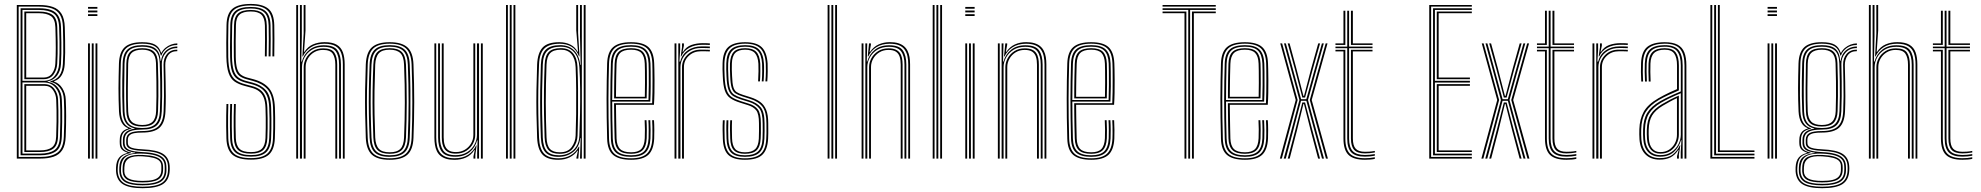

<svg xmlns="http://www.w3.org/2000/svg" viewBox="-20 -826 10316 1000"><path d="M67.5 0V-800H184.2Q227 -800 256 -789.6Q285 -779.2 300.6 -754Q316.2 -728.8 317.5 -684Q318.5 -647.2 319.1 -614.5Q319.8 -581.8 319.4 -551.6Q319 -521.5 317.2 -491.8Q315.2 -458.5 301.8 -435.1Q288.2 -411.8 261.8 -403V-400.8Q288.2 -392.8 304.8 -366.5Q321.2 -340.2 322.5 -307.2Q323.5 -285 324 -264.1Q324.5 -243.2 324.5 -221.1Q324.5 -199 324 -173.2Q323.5 -147.5 322.2 -115Q320.8 -70 304.8 -45Q288.8 -20 259.6 -10Q230.5 0 188.8 0ZM77.2 -8.5H188.8Q247.5 -8.5 278.9 -31Q310.2 -53.5 312.5 -115Q314.2 -156 314.6 -188.2Q315 -220.5 314.6 -249Q314.2 -277.5 312.8 -307Q311.2 -345.8 291.1 -370.1Q271 -394.5 242 -400V-402.5Q273.5 -410.2 289.2 -432.2Q305 -454.2 307.5 -492.5Q309.2 -519.8 309.6 -547.4Q310 -575 309.4 -608Q308.8 -641 307.8 -683.8Q306.8 -725.2 292.5 -748.8Q278.2 -772.2 251.1 -781.9Q224 -791.5 184.2 -791.5H77.2ZM87.2 -17.2V-783H184.2Q220.2 -783 245.1 -774.2Q270 -765.5 283.4 -743.9Q296.8 -722.2 297.8 -683.5Q299.2 -637.8 299.6 -604.9Q300 -572 299.5 -545.6Q299 -519.2 297.5 -492.5Q295.5 -457.2 277.8 -432.8Q260 -408.2 227.5 -402.2V-400.2Q261.5 -395.2 281.1 -369.5Q300.8 -343.8 302 -307Q303.2 -278.8 303.8 -251.2Q304.2 -223.8 303.9 -191.2Q303.5 -158.8 302 -115Q300 -57.5 270.6 -37.4Q241.2 -17.2 188.8 -17.2ZM97 -405H207Q244.2 -405 265 -430.9Q285.8 -456.8 287.8 -492.8Q289.5 -522.8 289.9 -550.4Q290.2 -578 289.9 -609.8Q289.5 -641.5 288 -683.5Q286.2 -736.5 259.9 -755.4Q233.5 -774.2 184.2 -774.2H97ZM106.8 -413.5V-765.8H184.2Q228.8 -765.8 252.8 -748.8Q276.8 -731.8 278.2 -683.5Q279.8 -639.5 280.1 -606.4Q280.5 -573.2 280 -546.4Q279.5 -519.5 278 -494.2Q276.2 -461.5 258.4 -437.5Q240.5 -413.5 206.8 -413.5ZM116.5 -422H206.8Q236.5 -422 251.6 -443.8Q266.8 -465.5 268.2 -494.5Q270.5 -535.5 270.5 -578Q270.5 -620.5 268.5 -683.5Q267 -728 244.6 -742.6Q222.2 -757.2 184.2 -757.2H116.5ZM97 -26H188.8Q237.2 -26 263.8 -44.4Q290.2 -62.8 292.2 -115Q293.8 -160.2 294.1 -192.1Q294.5 -224 294 -250.6Q293.5 -277.2 292.2 -306.8Q291 -344 268.6 -370.2Q246.2 -396.5 208.5 -396.5H97ZM106.8 -34.2V-387.8H210.2Q244.8 -387.8 263.1 -362.8Q281.5 -337.8 282.5 -306.2Q283.8 -277.2 284.1 -250.2Q284.5 -223.2 284.2 -191.2Q284 -159.2 282.2 -115Q280.8 -68.5 257 -51.4Q233.2 -34.2 188.2 -34.2ZM116.5 -42.8H188.2Q229.8 -42.8 250.5 -58.5Q271.2 -74.2 272.5 -114.2Q274.2 -161.5 274.5 -193.1Q274.8 -224.8 274.4 -250.6Q274 -276.5 272.8 -305.8Q271.8 -334.8 256.2 -357Q240.8 -379.2 211.5 -379.2H116.5Z M438.5 -780.5V-790H487.2V-780.5ZM438.5 -742.5V-752H487.2V-742.5ZM438.5 -761.5V-771H487.2V-761.5ZM477.5 0V-600H487.2V0ZM438.5 0V-600H448.2V0ZM458 0V-600H467.8V0Z M722.8 154.2Q653.5 154.2 620.8 133.9Q588 113.5 584.5 67.8Q584.2 62.2 584.2 57.2Q584.2 52.2 584.5 45.2Q586 12.8 600 -4.6Q614 -22 643 -29.2V-31.5Q623 -37.8 613.6 -48.6Q604.2 -59.5 603.8 -79Q603.5 -84.2 603.5 -88.9Q603.5 -93.5 603.8 -98.5Q604 -121.5 614.6 -136.1Q625.2 -150.8 647.5 -156.2V-158.5Q626.2 -166 614 -187.5Q601.8 -209 599.8 -245.5Q598.5 -275.8 597.8 -305.5Q597 -335.2 597.1 -365.6Q597.2 -396 597.9 -428.1Q598.5 -460.2 599.5 -495Q601.5 -554.5 629.9 -580.4Q658.2 -606.2 721 -606.2Q765.2 -606.2 788 -593.2Q810.8 -580.2 818.8 -551.2H821.2Q828.2 -565.5 841.2 -576.5Q854.2 -587.5 870.6 -593.8Q887 -600 903.5 -600V-591.5Q872.2 -591.8 850 -575.4Q827.8 -559 820.5 -536.8H817.8Q810.5 -569.5 788.1 -584Q765.8 -598.5 721 -598.5Q663.2 -598.5 637 -574.6Q610.8 -550.8 609.2 -495.2Q607.8 -448.5 607.1 -407.1Q606.5 -365.8 607 -326.4Q607.5 -287 609.2 -245.8Q611.2 -207.2 625.2 -185.8Q639.2 -164.2 664.5 -158V-155.8Q636.2 -150 624.4 -136.5Q612.5 -123 612.2 -98.5Q612 -93.2 612 -88.9Q612 -84.5 612.2 -78.8Q612.8 -59.2 624.1 -48.4Q635.5 -37.5 662.2 -31.5V-28.8Q625.8 -24 610.4 -6.5Q595 11 593.5 45.2Q593 52.5 592.9 56.9Q592.8 61.2 593.2 67.8Q596.5 109.5 626.5 128Q656.5 146.5 722.8 146.5Q792 146.5 822.5 126.9Q853 107.2 855 62Q855.5 55.2 855.4 49.6Q855.2 44 854.8 36.8Q852 -1.5 821.5 -19.6Q791 -37.8 723.8 -40.2Q693 -41.8 674.1 -46Q655.2 -50.2 646.6 -58.2Q638 -66.2 637.5 -78.8Q637.2 -84 637.2 -89Q637.2 -94 637.2 -98.5Q638 -123.2 657.4 -133.4Q676.8 -143.5 721 -143.5Q779.5 -143.5 804.9 -168.1Q830.2 -192.8 832.2 -246.8Q834 -288.5 834.1 -324.2Q834.2 -360 833.5 -399Q832.8 -438 831.8 -489Q831.2 -523 850.4 -545.4Q869.5 -567.8 903.5 -567.5V-559.5Q871 -559.5 855.5 -537.8Q840 -516 840.8 -484.8Q841.8 -438.5 842.6 -400.2Q843.5 -362 843.5 -325.2Q843.5 -288.5 841.8 -246Q839.2 -187.2 811.5 -161.4Q783.8 -135.5 721 -135.5Q696 -135.5 679.5 -132.4Q663 -129.2 654.6 -121.2Q646.2 -113.2 645.8 -98.2Q645.8 -94.2 645.8 -89.5Q645.8 -84.8 646 -80Q646.5 -69 654.9 -62.4Q663.2 -55.8 680.5 -52.6Q697.8 -49.5 724 -48.2Q795.8 -45.2 827.9 -25.5Q860 -5.8 863.5 37Q864 44 864.1 49.9Q864.2 55.8 863.8 62Q861.8 111 829 132.6Q796.2 154.2 722.8 154.2ZM722.8 131.5Q762 131.5 787.4 124.5Q812.8 117.5 825.1 102.4Q837.5 87.2 837.8 62.8Q838 55.5 838 49.9Q838 44.2 837.5 36.8Q836.8 17 824.9 3.8Q813 -9.5 788.2 -16.8Q763.5 -24 724 -25.8Q665 -28.5 638.9 -11.6Q612.8 5.2 610.5 45.5Q610 52.2 609.9 57Q609.8 61.8 610.2 68.2Q612.2 102.2 638.9 116.9Q665.5 131.5 722.8 131.5ZM722.8 124Q667.8 124 644.1 110.6Q620.5 97.2 618.8 67.8Q618.5 62.2 618.6 57.5Q618.8 52.8 619 45.2Q620.2 5.5 646.2 -8Q672.2 -21.5 723.8 -19Q760.5 -17.5 783.2 -11Q806 -4.5 816.9 7.2Q827.8 19 829 36.8Q829.8 45 829.6 50.5Q829.5 56 829.2 62.2Q827.8 95.2 803 109.6Q778.2 124 722.8 124ZM722.8 116.2Q756.8 116.2 777.9 110.8Q799 105.2 809.2 93.2Q819.5 81.2 820.2 62Q820.5 55.8 820.5 49.8Q820.5 43.8 820.2 36.8Q819.5 21.5 809.9 11.6Q800.2 1.8 779.1 -3.9Q758 -9.5 722.5 -11.8Q673.5 -15 651.1 -0.9Q628.8 13.2 627.8 45.2Q627.5 52 627.5 57.1Q627.5 62.2 627.5 67.8Q628.2 92.2 650.4 104.2Q672.5 116.2 722.8 116.2ZM722.8 139.2Q660.8 139.2 632.1 122.6Q603.5 106 601.5 67.8Q601.2 61.8 601.2 57.1Q601.2 52.5 601.5 45.2Q602.5 9.8 622 -7.4Q641.5 -24.5 683.8 -29V-31.2Q650.8 -35.5 635.9 -46.5Q621 -57.5 620.2 -78.8Q620.2 -84.5 620.2 -89Q620.2 -93.5 620.2 -98.5Q620.5 -124.2 636.2 -138.1Q652 -152 681.5 -155.8V-157.5Q652.8 -162.8 636.6 -184.2Q620.5 -205.8 619 -246Q617.2 -285.5 616.8 -325Q616.2 -364.5 616.9 -406.4Q617.5 -448.2 618.8 -495Q620.2 -546.5 644.6 -568.6Q669 -590.8 721 -590.8Q769.2 -590.8 791.5 -571.6Q813.8 -552.5 816.2 -509.5H818.8Q822 -531.8 833 -548.4Q844 -565 862 -574.2Q880 -583.5 903.5 -584V-575.5Q865.5 -575.8 843.8 -550.8Q822 -525.8 822.8 -492.5Q824 -442.5 824.5 -401.9Q825 -361.2 824.5 -323.9Q824 -286.5 822.5 -246.2Q820.5 -196 797 -173.5Q773.5 -151 720.8 -151.2Q689.8 -151.2 669.6 -146.1Q649.5 -141 639.5 -129.6Q629.5 -118.2 629 -99Q628.8 -93.8 628.9 -88.9Q629 -84 629 -79Q630 -55.5 652.5 -45.6Q675 -35.8 723.5 -33.8Q763.8 -32 790.6 -24.4Q817.5 -16.8 831.4 -1.9Q845.2 13 846.2 36.8Q846.8 43.5 846.8 49.5Q846.8 55.5 846.8 62Q845.8 103.8 816 121.5Q786.2 139.2 722.8 139.2ZM721 -159.2Q768.8 -159.2 789.9 -180.1Q811 -201 812.8 -246.5Q814.5 -287.2 814.8 -324.6Q815 -362 814.4 -403.1Q813.8 -444.2 812 -496.5Q810.5 -544.2 788.1 -563.5Q765.8 -582.8 721 -582.8Q671 -582.8 650.2 -561.5Q629.5 -540.2 628.5 -494.8Q627 -424.5 626.8 -366.4Q626.5 -308.2 628.5 -245.2Q630 -200 651.9 -179.6Q673.8 -159.2 721 -159.2ZM721 -167Q678 -167 658.6 -185.9Q639.2 -204.8 638 -245.8Q636.2 -306.8 636.5 -365.9Q636.8 -425 638 -494.8Q639 -537.8 658.4 -556.4Q677.8 -575 721 -575Q762.8 -575 781.9 -556.5Q801 -538 802.2 -497Q804 -444.2 804.6 -402.9Q805.2 -361.5 804.9 -324.4Q804.5 -287.2 803 -247Q801.8 -206.8 783 -186.9Q764.2 -167 721 -167ZM721 -175Q757.8 -175 774.9 -192.2Q792 -209.5 793.2 -247.5Q794.5 -286.5 794.9 -323.6Q795.2 -360.8 794.6 -402.6Q794 -444.5 792.5 -497.2Q791.2 -534.8 773.6 -551Q756 -567.2 721 -567.2Q683.5 -567.2 666 -550.5Q648.5 -533.8 647.5 -494.5Q646.2 -426.5 645.8 -367Q645.2 -307.5 647.5 -245.8Q649 -208.8 666.2 -191.9Q683.5 -175 721 -175Z M1287.2 5.5Q1220.8 5.5 1190.9 -20.1Q1161 -45.8 1159.2 -105.5Q1158.2 -139.8 1158 -167.5Q1157.8 -195.2 1158.1 -222.8Q1158.5 -250.2 1159.5 -284.5H1169.2Q1168.2 -251.8 1167.9 -224.5Q1167.5 -197.2 1167.8 -169.1Q1168 -141 1169 -106Q1170.8 -51 1197.8 -26.8Q1224.8 -2.5 1287.2 -2.5Q1346.5 -2.5 1373.1 -26.5Q1399.8 -50.5 1401.8 -106Q1403 -131.8 1403.2 -158.9Q1403.5 -186 1403.2 -213Q1403 -240 1402 -265.5Q1399.8 -332.8 1372.2 -362.4Q1344.8 -392 1297 -404.5L1264 -413.5Q1240.8 -419.8 1226.5 -431.1Q1212.2 -442.5 1205.6 -465.6Q1199 -488.8 1198 -530.2Q1197.2 -567.5 1197.6 -605Q1198 -642.5 1199 -694.5Q1199.5 -737.2 1219.9 -755.8Q1240.2 -774.2 1286.2 -774.2Q1327.8 -774.2 1348.1 -756.4Q1368.5 -738.5 1369.5 -693.5Q1370.2 -664 1370.2 -621.8Q1370.2 -579.5 1369.2 -532.2H1359.5Q1360.2 -576.5 1360.4 -620Q1360.5 -663.5 1359.8 -693Q1358.8 -732.8 1341.5 -749.5Q1324.2 -766.2 1286.2 -766.2Q1245.5 -766.2 1227.4 -749.6Q1209.2 -733 1208.8 -694.5Q1208 -651 1207.5 -609.5Q1207 -568 1207.8 -530.5Q1208.5 -491.2 1214.6 -469.8Q1220.8 -448.2 1233.4 -438.1Q1246 -428 1266.5 -422.2L1299.5 -413.5Q1354.8 -398.5 1382 -365.5Q1409.2 -332.5 1411.8 -265.8Q1412.8 -240.5 1413 -212.8Q1413.2 -185 1412.9 -157.5Q1412.5 -130 1411.5 -105.5Q1409.2 -46.2 1380.2 -20.4Q1351.2 5.5 1287.2 5.5ZM1287.2 -10.2Q1230.8 -10.2 1205.5 -32.5Q1180.2 -54.8 1178.8 -106.2Q1178 -137.2 1177.6 -163.8Q1177.2 -190.2 1177.6 -218.9Q1178 -247.5 1179 -284.5H1188.8Q1187.8 -250.8 1187.4 -223.1Q1187 -195.5 1187.2 -167.9Q1187.5 -140.2 1188.5 -106.5Q1190 -59.5 1212.6 -38.9Q1235.2 -18.2 1287.2 -18.2Q1336.5 -18.2 1358.5 -38.8Q1380.5 -59.2 1382.2 -106.8Q1383.2 -129.2 1383.6 -154.8Q1384 -180.2 1383.8 -208.1Q1383.5 -236 1382.2 -264.8Q1381 -302.8 1370.9 -326.8Q1360.8 -350.8 1341.2 -365Q1321.8 -379.2 1292.5 -387L1259.2 -395.8Q1232 -403 1214.5 -415.8Q1197 -428.5 1188.2 -455Q1179.5 -481.5 1178.5 -530Q1178 -554.5 1178 -579.4Q1178 -604.2 1178.5 -632.4Q1179 -660.5 1179.5 -695Q1180.2 -745.2 1204.6 -767.5Q1229 -789.8 1286.2 -789.8Q1337.5 -789.8 1362.6 -768.5Q1387.8 -747.2 1389 -693.8Q1389.8 -664.8 1389.8 -622.1Q1389.8 -579.5 1389 -532.2H1379Q1380 -576.2 1380 -620.6Q1380 -665 1379.2 -693.8Q1378 -743.8 1354.9 -762.8Q1331.8 -781.8 1286.2 -781.8Q1234.2 -781.8 1212.1 -761.4Q1190 -741 1189.2 -694.8Q1188.5 -652.5 1188 -609.6Q1187.5 -566.8 1188.2 -530.2Q1189.2 -484.8 1197.1 -459.9Q1205 -435 1220.9 -423.1Q1236.8 -411.2 1261.5 -404.5L1295 -395.8Q1339.8 -384 1364.9 -356.1Q1390 -328.2 1392.2 -265.2Q1393.2 -236 1393.5 -208.8Q1393.8 -181.5 1393.4 -156.1Q1393 -130.8 1392 -106.5Q1390.2 -55.2 1365.9 -32.8Q1341.5 -10.2 1287.2 -10.2ZM1287.2 -25.8Q1241 -25.8 1220.2 -44.6Q1199.5 -63.5 1198.2 -106.8Q1197.5 -136.8 1197.1 -162.9Q1196.8 -189 1197.1 -217.9Q1197.5 -246.8 1198.5 -284.5H1208.2Q1207.2 -248.8 1206.9 -221.4Q1206.5 -194 1206.9 -167.1Q1207.2 -140.2 1208.2 -107Q1209.5 -68.8 1227.2 -51.2Q1245 -33.8 1287.2 -33.8Q1325.8 -33.8 1343.4 -50.9Q1361 -68 1362.8 -107Q1363.8 -134.2 1364.1 -160.5Q1364.5 -186.8 1364.1 -212.8Q1363.8 -238.8 1362.8 -264.2Q1361.8 -297.2 1353.2 -318.1Q1344.8 -339 1328.6 -351.1Q1312.5 -363.2 1288 -369.5L1254.5 -378.5Q1223 -386.8 1202.1 -401.1Q1181.2 -415.5 1170.8 -445.2Q1160.2 -475 1159 -529.5Q1158.2 -565.5 1158.5 -603.5Q1158.8 -641.5 1159.8 -695.5Q1160.8 -754.8 1190.5 -780.1Q1220.2 -805.5 1286.2 -805.5Q1347 -805.5 1377.1 -781Q1407.2 -756.5 1408.5 -694.5Q1409.2 -666 1409.2 -623.1Q1409.2 -580.2 1408.5 -532.2H1398.8Q1399.5 -575.8 1399.5 -620.6Q1399.5 -665.5 1398.8 -694.2Q1397.5 -751.2 1370.2 -774.4Q1343 -797.5 1286.2 -797.5Q1224.8 -797.5 1197.6 -773.9Q1170.5 -750.2 1169.5 -695.2Q1168.8 -654 1168.4 -609.8Q1168 -565.5 1168.8 -529.8Q1169.8 -479 1179.2 -450.8Q1188.8 -422.5 1207.9 -408.8Q1227 -395 1256.8 -387.2L1290.5 -378.2Q1317.2 -371.5 1335 -358.4Q1352.8 -345.2 1362 -322.6Q1371.2 -300 1372.5 -264.5Q1373.5 -236.8 1373.9 -209.6Q1374.2 -182.5 1373.9 -156.8Q1373.5 -131 1372.5 -106.8Q1370.8 -63.5 1350.9 -44.6Q1331 -25.8 1287.2 -25.8Z M1765.8 0V-490Q1765.8 -525 1757.1 -549.1Q1748.5 -573.2 1727.5 -585.8Q1706.5 -598.2 1668.8 -598.2Q1627.5 -598.2 1599.5 -580.1Q1571.5 -562 1557.2 -531.8H1555L1561.5 -652.2V-800H1571.2V-667.2L1563.5 -556H1565.5Q1583 -583 1610.2 -594.8Q1637.5 -606.5 1670.5 -606.5Q1711 -606.5 1733.8 -593Q1756.5 -579.5 1765.9 -553.6Q1775.2 -527.8 1775.2 -490.5V0ZM1522.8 0V-800H1532.5V0ZM1561.8 0V-476.5Q1561.8 -500.5 1573.9 -522.8Q1586 -545 1608.8 -559.6Q1631.5 -574.2 1663.5 -574.2Q1706 -574.2 1721.1 -552.1Q1736.2 -530 1736.2 -489V0H1726.5V-489Q1726.5 -525.8 1713.2 -545.9Q1700 -566 1662.5 -566Q1636 -566 1615.5 -553.5Q1595 -541 1583.4 -520.6Q1571.8 -500.2 1571.8 -476.8L1571.5 0ZM1542.2 0V-800H1552V-636L1549.2 -505.2H1552Q1562.5 -543.5 1592 -567Q1621.5 -590.5 1666.5 -590.2Q1718.8 -590.2 1737.2 -564.4Q1755.8 -538.5 1755.8 -489.8V0H1746V-489.5Q1746 -534.5 1729 -558.4Q1712 -582.2 1665 -582.2Q1629.5 -582.2 1604.4 -566.8Q1579.2 -551.2 1566 -526.9Q1552.8 -502.5 1552.8 -476.5V0Z M2009.5 6.2Q1945.8 6.2 1916.9 -20.4Q1888 -47 1885.2 -108.2Q1882.8 -172.5 1881.8 -233.2Q1880.8 -294 1881.6 -357Q1882.5 -420 1885.2 -490.8Q1888 -553.8 1917.5 -580Q1947 -606.2 2009.5 -606.2Q2071.8 -606.2 2101.4 -580.1Q2131 -554 2133.5 -490.8Q2137.5 -386.8 2137.4 -294.1Q2137.2 -201.5 2133.5 -108.2Q2131 -45.8 2101.5 -19.8Q2072 6.2 2009.5 6.2ZM2009.5 -1.5Q2067.5 -1.5 2094.5 -26.1Q2121.5 -50.8 2123.8 -108.8Q2127.5 -200 2127.6 -292.1Q2127.8 -384.2 2123.8 -490.5Q2121.5 -549 2094.5 -573.8Q2067.5 -598.5 2009.5 -598.5Q1951 -598.5 1924.2 -573.6Q1897.5 -548.8 1895.2 -490.5Q1892.5 -419.8 1891.5 -356.9Q1890.5 -294 1891.5 -233.5Q1892.5 -173 1895.2 -108.8Q1897.5 -51.2 1924.2 -26.4Q1951 -1.5 2009.5 -1.5ZM2009.5 -9.2Q1955.2 -9.2 1931.2 -32.8Q1907.2 -56.2 1905 -109Q1902.2 -174 1901.2 -234.1Q1900.2 -294.2 1901.2 -356.6Q1902.2 -419 1905 -490Q1907.2 -544 1931.6 -567.4Q1956 -590.8 2009.5 -590.8Q2061 -590.8 2086.5 -568.4Q2112 -546 2114 -490Q2116.8 -419.5 2117.5 -355.1Q2118.2 -290.8 2117.4 -229.9Q2116.5 -169 2114 -109.2Q2112 -55 2087.1 -32.1Q2062.2 -9.2 2009.5 -9.2ZM2009.5 -17.2Q2058.2 -17.2 2080.2 -38.8Q2102.2 -60.2 2104.2 -109.8Q2108 -204.2 2108.1 -293.8Q2108.2 -383.2 2104.2 -489.5Q2102.2 -541 2079.4 -561.9Q2056.5 -582.8 2009.5 -582.8Q1960.8 -582.8 1938.9 -561.1Q1917 -539.5 1914.8 -489.5Q1912 -420 1911 -358.1Q1910 -296.2 1911 -235.6Q1912 -175 1914.8 -109.5Q1917 -59.8 1939.1 -38.5Q1961.2 -17.2 2009.5 -17.2ZM2009.5 -25Q1966 -25 1946.1 -44.8Q1926.2 -64.5 1924.5 -109.8Q1922 -171 1920.9 -230.1Q1919.8 -289.2 1920.6 -352.6Q1921.5 -416 1924.5 -489.5Q1926.2 -535.8 1946.4 -555.4Q1966.5 -575 2009.5 -575Q2053 -575 2072.8 -555.1Q2092.5 -535.2 2094.5 -489Q2098.5 -382 2098.4 -292.8Q2098.2 -203.5 2094.5 -110Q2092.5 -64.2 2072.6 -44.6Q2052.8 -25 2009.5 -25ZM2009.5 -32.8Q2047.8 -32.8 2065.4 -50.8Q2083 -68.8 2084.5 -110.2Q2088.2 -202.5 2088.5 -290.9Q2088.8 -379.2 2084.5 -488.8Q2083 -531.8 2065 -549.5Q2047 -567.2 2009.5 -567.2Q1971 -567.2 1953.6 -549Q1936.2 -530.8 1934.2 -489.2Q1931.5 -415.2 1930.6 -352.2Q1929.8 -289.2 1930.8 -230.5Q1931.8 -171.8 1934.2 -110Q1936.2 -69.5 1953.2 -51.1Q1970.2 -32.8 2009.5 -32.8Z M2346.8 6.5Q2321.5 6.5 2303.5 0.9Q2285.5 -4.8 2273.6 -14.9Q2261.8 -25 2255 -39.4Q2248.2 -53.8 2245.4 -71.4Q2242.5 -89 2242.5 -109.5V-600H2252V-110Q2252 -86 2256.2 -66.2Q2260.5 -46.5 2271.1 -32Q2281.8 -17.5 2300.5 -9.6Q2319.2 -1.8 2348.5 -1.8Q2390.5 -1.8 2418.4 -20.2Q2446.2 -38.8 2459.8 -68.2H2462.2L2455.8 -19.8V0H2446V-12L2452.8 -44H2450.2Q2433 -17 2406.2 -5.2Q2379.5 6.5 2346.8 6.5ZM2484.8 0V-600H2494.5V0ZM2354 -25.8Q2331.8 -25.8 2317.5 -32.2Q2303.2 -38.8 2295.2 -50.2Q2287.2 -61.8 2284.1 -77.4Q2281 -93 2281 -111V-600H2290.8V-111Q2290.8 -88 2296.2 -70.6Q2301.8 -53.2 2315.5 -43.6Q2329.2 -34 2354.5 -34Q2381.2 -34 2401.8 -46.5Q2422.2 -59 2433.9 -79.5Q2445.5 -100 2445.5 -123.2V-600H2455.2V-123.5Q2455.2 -99.8 2443.2 -77.4Q2431.2 -55 2408.6 -40.4Q2386 -25.8 2354 -25.8ZM2350.5 -9.8Q2300 -9.8 2280.9 -35.6Q2261.8 -61.5 2261.8 -110.2V-600H2271.5V-110.5Q2271.5 -67.5 2288.1 -42.6Q2304.8 -17.8 2352.2 -17.8Q2387.8 -17.8 2412.8 -33.2Q2437.8 -48.8 2451 -73.1Q2464.2 -97.5 2464.2 -123.5V-600H2475V0H2465.2V-32L2467.5 -94.8H2465Q2454.8 -56.8 2425.2 -33.1Q2395.8 -9.5 2350.5 -9.8Z M2654.5 0V-800H2664.2V0ZM2615.5 0V-800H2625.2V0ZM2635 0V-800H2644.8V0Z M3030 0H3020.2V-800H3030ZM3010.5 0H3001L3004 -106.8H3002Q2997.2 -59.5 2965.2 -34.4Q2933.2 -9.2 2889.5 -9.2Q2843 -9.2 2821.2 -32.4Q2799.5 -55.5 2797 -109.5Q2794.5 -171.8 2793.6 -232.5Q2792.8 -293.2 2793.6 -356.5Q2794.5 -419.8 2797 -489.2Q2799.2 -544.5 2823 -567.6Q2846.8 -590.8 2897.2 -590.8Q2942.5 -590.8 2969.6 -564Q2996.8 -537.2 3001.8 -488H3004.2L3000.8 -636.5V-800H3010.5ZM2891.8 -17.2Q2920 -17.2 2943.5 -28.8Q2967 -40.2 2981.6 -63Q2996.2 -85.8 2997.5 -119Q2999.8 -172 3001 -234.5Q3002.2 -297 3001.6 -359.9Q3001 -422.8 2997.5 -476.8Q2995.5 -510.2 2983.6 -533.9Q2971.8 -557.5 2951 -570.1Q2930.2 -582.8 2900.8 -582.8Q2853.2 -582.8 2831 -561.5Q2808.8 -540.2 2807 -489.5Q2804.5 -419.2 2803.6 -357Q2802.8 -294.8 2803.6 -234.5Q2804.5 -174.2 2807 -109.5Q2809 -60 2828.6 -38.6Q2848.2 -17.2 2891.8 -17.2ZM2894.5 -25Q2854.8 -25 2836.6 -44.8Q2818.5 -64.5 2816.5 -109.8Q2814.2 -172.2 2813.4 -231.9Q2812.5 -291.5 2813.2 -354.5Q2814 -417.5 2816.8 -490Q2818.5 -535.5 2838.2 -555.4Q2858 -575.2 2901.2 -575.2Q2942 -575.2 2964 -549.4Q2986 -523.5 2987.8 -476.8Q2990 -426 2990.6 -363.5Q2991.2 -301 2990.6 -237.4Q2990 -173.8 2988 -119.2Q2987 -84.2 2965.1 -54.6Q2943.2 -25 2894.5 -25ZM2895 -32.8Q2938.2 -32.8 2957.6 -60.1Q2977 -87.5 2978 -119.5Q2980 -170 2980.8 -231.9Q2981.5 -293.8 2981 -357.2Q2980.5 -420.8 2978 -476.5Q2976.2 -519.5 2956.9 -543.4Q2937.5 -567.2 2901.5 -567.2Q2863 -567.2 2845.5 -549.1Q2828 -531 2826.5 -489.8Q2822.5 -380.2 2822.6 -290.4Q2822.8 -200.5 2826.5 -110.5Q2828 -68.2 2844.2 -50.5Q2860.5 -32.8 2895 -32.8ZM2887.5 6.2Q2830.8 6.2 2805.5 -20.9Q2780.2 -48 2777.5 -109Q2775 -173.5 2774 -234.1Q2773 -294.8 2774 -357.2Q2775 -419.8 2777.5 -489.5Q2780 -549.5 2805.6 -577.9Q2831.2 -606.2 2893 -606.2Q2926.2 -606.2 2951 -593.5Q2975.8 -580.8 2988.2 -556.5H2990.5L2981.2 -669V-800H2991V-654.5L2998.2 -532.5H2995.8Q2980.8 -569 2955.1 -583.6Q2929.5 -598.2 2895.8 -598.2Q2841 -598.2 2815.4 -573.5Q2789.8 -548.8 2787.5 -490.5Q2784.5 -418.2 2783.6 -355.2Q2782.8 -292.2 2783.8 -232.2Q2784.8 -172.2 2787.5 -108.8Q2790 -50.8 2814 -26.1Q2838 -1.5 2889.2 -1.5Q2924 -1.5 2951.6 -17Q2979.2 -32.5 2994.5 -62H2997.2L2992 0H2982.2V-4.8L2990 -41.5H2987.8Q2973.8 -20.5 2948 -7.1Q2922.2 6.2 2887.5 6.2Z M3267 6.2Q3203.5 6.2 3173.8 -18.8Q3144 -43.8 3142.2 -103.2Q3140.5 -161.5 3139.9 -213.4Q3139.2 -265.2 3139.2 -312.9Q3139.2 -360.5 3140.1 -405.8Q3141 -451 3142.2 -495.8Q3144.2 -555 3173.4 -580.6Q3202.5 -606.2 3266.8 -606.2Q3328.8 -606.2 3356.8 -581Q3384.8 -555.8 3387.2 -496.8Q3387.8 -488.5 3388.2 -464.6Q3388.8 -440.8 3389 -408.4Q3389.2 -376 3388.6 -342.1Q3388 -308.2 3386 -280H3188.2Q3188.5 -250.5 3188.9 -222.4Q3189.2 -194.2 3189.9 -165.5Q3190.5 -136.8 3191.2 -105.2Q3192.5 -66.8 3209.8 -49.8Q3227 -32.8 3267 -32.8Q3303 -32.8 3319.6 -49.6Q3336.2 -66.5 3338.2 -105.8Q3339.2 -124.8 3339 -152.9Q3338.8 -181 3337.5 -200H3347.2Q3348.8 -176.5 3348.9 -148.6Q3349 -120.8 3348.2 -105.2Q3346 -62.2 3327 -43.6Q3308 -25 3267 -25Q3222.2 -25 3202.5 -43.8Q3182.8 -62.5 3181.2 -105Q3180.2 -140.5 3179.6 -171.5Q3179 -202.5 3178.8 -231.4Q3178.5 -260.2 3178.2 -288.5H3376.5Q3377.8 -314.8 3378.2 -347.1Q3378.8 -379.5 3378.6 -410.6Q3378.5 -441.8 3378.2 -465.1Q3378 -488.5 3377.5 -496.2Q3375.2 -551.5 3349.2 -575Q3323.2 -598.5 3266.8 -598.5Q3207 -598.5 3180.4 -574.4Q3153.8 -550.2 3152 -494.8Q3150.8 -451.8 3149.9 -406.6Q3149 -361.5 3149 -313.5Q3149 -265.5 3149.6 -213.5Q3150.2 -161.5 3152 -104.5Q3153.5 -49.5 3180.1 -25.5Q3206.8 -1.5 3267 -1.5Q3323 -1.5 3348.9 -25.2Q3374.8 -49 3377.5 -104.2Q3378 -113.5 3378.1 -130.6Q3378.2 -147.8 3377.9 -166.6Q3377.5 -185.5 3376.5 -200H3386.2Q3387.8 -178.2 3387.9 -148.9Q3388 -119.5 3387.2 -103.8Q3384.2 -44.8 3356.2 -19.2Q3328.2 6.2 3267 6.2ZM3267 -9.2Q3213.5 -9.2 3188.4 -30.9Q3163.2 -52.5 3161.8 -104.5Q3160.2 -160 3159.5 -211Q3158.8 -262 3158.8 -309.9Q3158.8 -357.8 3159.6 -403.6Q3160.5 -449.5 3161.8 -494.5Q3163.2 -546 3187.8 -568.4Q3212.2 -590.8 3266.8 -590.8Q3318.8 -590.8 3342.1 -568.6Q3365.5 -546.5 3367.8 -496Q3368.2 -485.8 3368.8 -452.4Q3369.2 -419 3369 -376.6Q3368.8 -334.2 3367 -296.8H3168.5Q3168.5 -253.5 3169.2 -204.1Q3170 -154.8 3171.5 -104.8Q3173 -57.5 3195.5 -37.4Q3218 -17.2 3267 -17.2Q3313.2 -17.2 3334.4 -37.6Q3355.5 -58 3358 -105Q3358.8 -119.2 3358.6 -148.5Q3358.5 -177.8 3357 -200H3366.8Q3368.2 -177.8 3368.4 -148.5Q3368.5 -119.2 3367.8 -104.5Q3365.2 -53.5 3341.8 -31.4Q3318.2 -9.2 3267 -9.2ZM3168.5 -305.2H3357.5Q3359 -343.5 3359.1 -383.2Q3359.2 -423 3358.9 -453.8Q3358.5 -484.5 3358 -495.5Q3356 -541.8 3335.1 -562.2Q3314.2 -582.8 3266.8 -582.8Q3215.8 -582.8 3194.4 -561.5Q3173 -540.2 3171.5 -494Q3170 -446.8 3169.4 -399.1Q3168.8 -351.5 3168.5 -305.2ZM3178.5 -313.5Q3178.5 -342 3178.8 -371Q3179 -400 3179.6 -430.4Q3180.2 -460.8 3181.2 -493.8Q3182.8 -537.5 3202.6 -556.2Q3222.5 -575 3266.8 -575Q3309.8 -575 3328.1 -555.9Q3346.5 -536.8 3348.2 -495Q3348.8 -483.2 3349.1 -453.8Q3349.5 -424.2 3349.4 -386.9Q3349.2 -349.5 3348 -313.5ZM3188.2 -322H3338.5Q3339.2 -358.2 3339.4 -393.9Q3339.5 -429.5 3339.1 -456.8Q3338.8 -484 3338.2 -494.5Q3336.8 -532.8 3320.5 -550Q3304.2 -567.2 3266.8 -567.2Q3227 -567.2 3209.8 -549.9Q3192.5 -532.5 3191.2 -493.5Q3190.2 -462 3189.6 -433.2Q3189 -404.5 3188.8 -377.2Q3188.5 -350 3188.2 -322Z M3512.8 0V-600H3522.5V-568L3518.8 -505.2H3522.5Q3532.2 -542.5 3562 -563.5Q3591.8 -584.5 3635.5 -584.5Q3647.2 -584.5 3658.1 -584.2Q3669 -584 3677.2 -583.5V-575Q3667 -575.5 3655.1 -575.8Q3643.2 -576 3632 -576Q3597.8 -576 3573.5 -561.5Q3549.2 -547 3536.6 -524.2Q3524 -501.5 3524 -476.5V0ZM3493.2 0V-600H3503V0ZM3532.2 0V-476.5Q3532.2 -512.2 3559.5 -539.9Q3586.8 -567.5 3630.8 -567.5Q3642 -567.5 3654.1 -567.2Q3666.2 -567 3677.2 -566.5V-558.2Q3665.5 -558.8 3653.8 -558.9Q3642 -559 3630.5 -559Q3593.5 -559 3567.9 -535.5Q3542.2 -512 3542.2 -476.8V0ZM3525.5 -531.8 3532.2 -580.2V-600H3542V-588L3535.2 -556H3537.2Q3553.8 -582.2 3581 -591.8Q3608.2 -601.2 3639.5 -601.2Q3648.2 -601.2 3657.6 -601Q3667 -600.8 3677.2 -600V-591.8Q3667 -592.2 3657.4 -592.5Q3647.8 -592.8 3638 -592.8Q3598.2 -592.8 3569.9 -577Q3541.5 -561.2 3527.8 -531.8Z M3859.8 6.2Q3800 6.2 3773.2 -19.2Q3746.5 -44.8 3744.8 -103.8Q3744 -127.2 3743.6 -149.5Q3743.2 -171.8 3744.8 -199.5H3754.5Q3753 -171 3753.4 -148.8Q3753.8 -126.5 3754.2 -104Q3756 -49 3780.4 -25.2Q3804.8 -1.5 3859.8 -1.5Q3916.2 -1.5 3942.2 -24.9Q3968.2 -48.2 3970.8 -102.8Q3971.8 -119.5 3971.9 -131Q3972 -142.5 3971.9 -154.2Q3971.8 -166 3971.8 -183.8Q3971.8 -242.5 3951.5 -269.9Q3931.2 -297.2 3886.5 -311.2L3846.8 -323.8Q3824 -331 3810.5 -339.8Q3797 -348.5 3790.8 -368.8Q3784.5 -389 3783 -430.5Q3782.2 -452 3781.8 -464.5Q3781.2 -477 3782 -495Q3783.8 -536.8 3801.8 -555.9Q3819.8 -575 3861.2 -575Q3900.2 -575 3918.6 -556.2Q3937 -537.5 3939.8 -493.8Q3940.2 -483.2 3940.1 -454.8Q3940 -426.2 3938 -402H3928.5Q3930.2 -426.2 3930.5 -454.5Q3930.8 -482.8 3930 -493.8Q3927.5 -532.5 3911.5 -549.9Q3895.5 -567.2 3861.2 -567.2Q3826 -567.2 3809.5 -550.4Q3793 -533.5 3791.8 -495Q3791 -477 3791.5 -464.1Q3792 -451.2 3792.8 -430.5Q3794.2 -391.2 3799.6 -372.6Q3805 -354 3817 -346.2Q3829 -338.5 3849.5 -332L3889.2 -319.5Q3918.5 -310.2 3939 -295.4Q3959.5 -280.5 3970.4 -254.2Q3981.2 -228 3981.2 -183.8Q3981.2 -166 3981.4 -154.1Q3981.5 -142.2 3981.4 -130.8Q3981.2 -119.2 3980.5 -102.5Q3977.5 -45.2 3950.1 -19.5Q3922.8 6.2 3859.8 6.2ZM3859.8 -9.2Q3810.2 -9.2 3787.9 -31.2Q3765.5 -53.2 3764 -104.2Q3763.2 -128 3762.9 -150Q3762.5 -172 3764 -199.5H3773.5Q3772.5 -172.8 3772.6 -151.1Q3772.8 -129.5 3773.5 -104.5Q3775 -57.5 3795.1 -37.4Q3815.2 -17.2 3859.8 -17.2Q3906.2 -17.2 3927.8 -37.1Q3949.2 -57 3951.5 -103.2Q3952.8 -127.2 3952.5 -144.2Q3952.2 -161.2 3952.2 -183.8Q3952.2 -239.8 3934.2 -261.9Q3916.2 -284 3881.5 -295L3841 -307.5Q3814.8 -315.8 3798.4 -326.1Q3782 -336.5 3773.8 -359.8Q3765.5 -383 3763.8 -430Q3763 -449.5 3762.5 -464.8Q3762 -480 3762.8 -495.5Q3764.2 -546.8 3787.5 -568.8Q3810.8 -590.8 3861.2 -590.8Q3911.2 -590.8 3933.5 -567.9Q3955.8 -545 3958.8 -494.5Q3959.8 -482 3959.4 -453.2Q3959 -424.5 3957 -402H3947.5Q3949.5 -424.5 3949.8 -454.2Q3950 -484 3949.2 -494Q3946.2 -543 3925.1 -562.9Q3904 -582.8 3861.2 -582.8Q3815.2 -582.8 3794.8 -562.2Q3774.2 -541.8 3772.5 -495.8Q3771.8 -477 3772.2 -464.4Q3772.8 -451.8 3773.5 -430Q3775 -385.8 3782.1 -364.1Q3789.2 -342.5 3804.2 -333Q3819.2 -323.5 3844 -315.5L3884 -303Q3922.5 -290.8 3942.2 -266.8Q3962 -242.8 3962 -183.8Q3962 -158.2 3962.2 -143.1Q3962.5 -128 3961.2 -103.2Q3958.8 -53.2 3935.4 -31.2Q3912 -9.2 3859.8 -9.2ZM3859.8 -25Q3820.5 -25 3802.5 -43.4Q3784.5 -61.8 3783.2 -105Q3782.5 -127.2 3782.1 -149.1Q3781.8 -171 3783.2 -199.5H3792.8Q3791.5 -169.8 3791.9 -149Q3792.2 -128.2 3792.8 -105Q3794 -67 3809.2 -49.9Q3824.5 -32.8 3859.8 -32.8Q3896 -32.8 3913.1 -49.2Q3930.2 -65.8 3932.2 -103.8Q3933.5 -129.5 3933.2 -144.9Q3933 -160.2 3933 -183.8Q3933 -232.2 3919 -250.8Q3905 -269.2 3876.2 -278.2L3835.5 -291Q3803 -301 3783.6 -314.6Q3764.2 -328.2 3755.2 -354.6Q3746.2 -381 3744.5 -429.5Q3743.5 -450.8 3743.1 -465.5Q3742.8 -480.2 3743.5 -496.5Q3745.2 -556 3773.1 -581.1Q3801 -606.2 3861.2 -606.2Q3920 -606.2 3947.1 -580.4Q3974.2 -554.5 3978 -494.8Q3978.8 -483.5 3978.5 -454.1Q3978.2 -424.8 3976.2 -402H3966.5Q3968.8 -425.5 3969 -454.5Q3969.2 -483.5 3968.5 -494.8Q3965 -549.8 3940.2 -574.1Q3915.5 -598.5 3861.2 -598.5Q3805.2 -598.5 3780 -574.5Q3754.8 -550.5 3753 -495.8Q3752.5 -479.2 3752.9 -465.5Q3753.2 -451.8 3754 -429.8Q3756 -381.2 3764.9 -356.4Q3773.8 -331.5 3791.8 -319.9Q3809.8 -308.2 3838.2 -299.2L3878.8 -286.5Q3911.8 -276.5 3927.2 -255.8Q3942.8 -235 3942.8 -183.8Q3942.8 -166 3942.9 -154.9Q3943 -143.8 3942.9 -132.8Q3942.8 -121.8 3941.8 -103.8Q3939.8 -62.2 3921 -43.6Q3902.2 -25 3859.8 -25Z M4329.8 0V-800H4339.5V0ZM4290.5 0V-800H4300.2V0ZM4310.2 0V-800H4320V0Z M4710.5 0V-490Q4710.5 -514.2 4706.1 -534Q4701.8 -553.8 4691.1 -568.2Q4680.5 -582.8 4661.6 -590.5Q4642.8 -598.2 4613.5 -598.2Q4572.8 -598.2 4544.5 -580.1Q4516.2 -562 4502 -531.8H4499.5L4506.2 -600H4516V-593L4509.2 -556H4511.5Q4530 -582.8 4556.4 -594.6Q4582.8 -606.5 4615.2 -606.5Q4640.2 -606.5 4658.4 -600.9Q4676.5 -595.2 4688.4 -585.1Q4700.2 -575 4707.2 -560.6Q4714.2 -546.2 4717.1 -528.6Q4720 -511 4720 -490.5V0ZM4467.5 0V-600H4477.2V0ZM4506.5 0V-476.5Q4506.5 -500.5 4518.6 -522.8Q4530.8 -545 4553.5 -559.6Q4576.2 -574.2 4608.2 -574.2Q4629.8 -574.2 4644 -568.1Q4658.2 -562 4666.4 -550.8Q4674.5 -539.5 4677.8 -523.9Q4681 -508.2 4681 -489V0H4671.2V-489Q4671.2 -512.8 4665.9 -530Q4660.5 -547.2 4646.6 -556.6Q4632.8 -566 4607.2 -566Q4580.8 -566 4560.2 -553.5Q4539.8 -541 4528.1 -520.6Q4516.5 -500.2 4516.5 -476.8L4516.2 0ZM4487 0V-600H4496.8L4494.5 -505.2H4496.8Q4507.2 -543.5 4536.8 -567Q4566.2 -590.5 4611.2 -590.2Q4663.2 -590.2 4681.9 -563.9Q4700.5 -537.5 4700.5 -489.8V0H4690.8V-489.5Q4690.8 -534.2 4673.5 -558.2Q4656.2 -582.2 4609.8 -582.2Q4574.2 -582.2 4549.1 -566.8Q4524 -551.2 4510.6 -526.9Q4497.2 -502.5 4497.2 -476.5V0Z M4876.8 0V-800H4886.5V0ZM4837.8 0V-800H4847.5V0ZM4857.2 0V-800H4867V0Z M5007.5 -780.5V-790H5056.2V-780.5ZM5007.5 -742.5V-752H5056.2V-742.5ZM5007.5 -761.5V-771H5056.2V-761.5ZM5046.5 0V-600H5056.2V0ZM5007.5 0V-600H5017.2V0ZM5027 0V-600H5036.8V0Z M5420.2 0V-490Q5420.2 -514.2 5415.9 -534Q5411.5 -553.8 5400.9 -568.2Q5390.2 -582.8 5371.4 -590.5Q5352.5 -598.2 5323.2 -598.2Q5282.5 -598.2 5254.2 -580.1Q5226 -562 5211.8 -531.8H5209.2L5216 -600H5225.8V-593L5219 -556H5221.2Q5239.8 -582.8 5266.1 -594.6Q5292.5 -606.5 5325 -606.5Q5350 -606.5 5368.1 -600.9Q5386.2 -595.2 5398.1 -585.1Q5410 -575 5417 -560.6Q5424 -546.2 5426.9 -528.6Q5429.8 -511 5429.8 -490.5V0ZM5177.2 0V-600H5187V0ZM5216.2 0V-476.5Q5216.2 -500.5 5228.4 -522.8Q5240.5 -545 5263.2 -559.6Q5286 -574.2 5318 -574.2Q5339.5 -574.2 5353.8 -568.1Q5368 -562 5376.1 -550.8Q5384.2 -539.5 5387.5 -523.9Q5390.8 -508.2 5390.8 -489V0H5381V-489Q5381 -512.8 5375.6 -530Q5370.2 -547.2 5356.4 -556.6Q5342.5 -566 5317 -566Q5290.5 -566 5270 -553.5Q5249.5 -541 5237.9 -520.6Q5226.2 -500.2 5226.2 -476.8L5226 0ZM5196.8 0V-600H5206.5L5204.2 -505.2H5206.5Q5217 -543.5 5246.5 -567Q5276 -590.5 5321 -590.2Q5373 -590.2 5391.6 -563.9Q5410.2 -537.5 5410.2 -489.8V0H5400.5V-489.5Q5400.5 -534.2 5383.2 -558.2Q5366 -582.2 5319.5 -582.2Q5284 -582.2 5258.9 -566.8Q5233.8 -551.2 5220.4 -526.9Q5207 -502.5 5207 -476.5V0Z M5663.5 6.2Q5600 6.2 5570.2 -18.8Q5540.5 -43.8 5538.8 -103.2Q5537 -161.5 5536.4 -213.4Q5535.8 -265.2 5535.8 -312.9Q5535.8 -360.5 5536.6 -405.8Q5537.5 -451 5538.8 -495.8Q5540.8 -555 5569.9 -580.6Q5599 -606.2 5663.2 -606.2Q5725.2 -606.2 5753.2 -581Q5781.2 -555.8 5783.8 -496.8Q5784.2 -488.5 5784.8 -464.6Q5785.2 -440.8 5785.5 -408.4Q5785.8 -376 5785.1 -342.1Q5784.5 -308.2 5782.5 -280H5584.8Q5585 -250.5 5585.4 -222.4Q5585.8 -194.2 5586.4 -165.5Q5587 -136.8 5587.8 -105.2Q5589 -66.8 5606.2 -49.8Q5623.5 -32.8 5663.5 -32.8Q5699.5 -32.8 5716.1 -49.6Q5732.8 -66.5 5734.8 -105.8Q5735.8 -124.8 5735.5 -152.9Q5735.2 -181 5734 -200H5743.8Q5745.2 -176.5 5745.4 -148.6Q5745.5 -120.8 5744.8 -105.2Q5742.5 -62.2 5723.5 -43.6Q5704.5 -25 5663.5 -25Q5618.8 -25 5599 -43.8Q5579.2 -62.5 5577.8 -105Q5576.8 -140.5 5576.1 -171.5Q5575.5 -202.5 5575.2 -231.4Q5575 -260.2 5574.8 -288.5H5773Q5774.2 -314.8 5774.8 -347.1Q5775.2 -379.5 5775.1 -410.6Q5775 -441.8 5774.8 -465.1Q5774.5 -488.5 5774 -496.2Q5771.8 -551.5 5745.8 -575Q5719.8 -598.5 5663.2 -598.5Q5603.5 -598.5 5576.9 -574.4Q5550.2 -550.2 5548.5 -494.8Q5547.2 -451.8 5546.4 -406.6Q5545.5 -361.5 5545.5 -313.5Q5545.5 -265.5 5546.1 -213.5Q5546.8 -161.5 5548.5 -104.5Q5550 -49.5 5576.6 -25.5Q5603.2 -1.5 5663.5 -1.5Q5719.5 -1.5 5745.4 -25.2Q5771.2 -49 5774 -104.2Q5774.5 -113.5 5774.6 -130.6Q5774.8 -147.8 5774.4 -166.6Q5774 -185.5 5773 -200H5782.8Q5784.2 -178.2 5784.4 -148.9Q5784.5 -119.5 5783.8 -103.8Q5780.8 -44.8 5752.8 -19.2Q5724.8 6.2 5663.5 6.2ZM5663.5 -9.2Q5610 -9.2 5584.9 -30.9Q5559.8 -52.5 5558.2 -104.5Q5556.8 -160 5556 -211Q5555.2 -262 5555.2 -309.9Q5555.2 -357.8 5556.1 -403.6Q5557 -449.5 5558.2 -494.5Q5559.8 -546 5584.2 -568.4Q5608.8 -590.8 5663.2 -590.8Q5715.2 -590.8 5738.6 -568.6Q5762 -546.5 5764.2 -496Q5764.8 -485.8 5765.2 -452.4Q5765.8 -419 5765.5 -376.6Q5765.2 -334.2 5763.5 -296.8H5565Q5565 -253.5 5565.8 -204.1Q5566.5 -154.8 5568 -104.8Q5569.5 -57.5 5592 -37.4Q5614.5 -17.2 5663.5 -17.2Q5709.8 -17.2 5730.9 -37.6Q5752 -58 5754.5 -105Q5755.2 -119.2 5755.1 -148.5Q5755 -177.8 5753.5 -200H5763.2Q5764.8 -177.8 5764.9 -148.5Q5765 -119.2 5764.2 -104.5Q5761.8 -53.5 5738.2 -31.4Q5714.8 -9.2 5663.5 -9.2ZM5565 -305.2H5754Q5755.5 -343.5 5755.6 -383.2Q5755.8 -423 5755.4 -453.8Q5755 -484.5 5754.5 -495.5Q5752.5 -541.8 5731.6 -562.2Q5710.8 -582.8 5663.2 -582.8Q5612.2 -582.8 5590.9 -561.5Q5569.5 -540.2 5568 -494Q5566.5 -446.8 5565.9 -399.1Q5565.2 -351.5 5565 -305.2ZM5575 -313.5Q5575 -342 5575.2 -371Q5575.5 -400 5576.1 -430.4Q5576.8 -460.8 5577.8 -493.8Q5579.2 -537.5 5599.1 -556.2Q5619 -575 5663.2 -575Q5706.2 -575 5724.6 -555.9Q5743 -536.8 5744.8 -495Q5745.2 -483.2 5745.6 -453.8Q5746 -424.2 5745.9 -386.9Q5745.8 -349.5 5744.5 -313.5ZM5584.8 -322H5735Q5735.8 -358.2 5735.9 -393.9Q5736 -429.5 5735.6 -456.8Q5735.2 -484 5734.8 -494.5Q5733.2 -532.8 5717 -550Q5700.8 -567.2 5663.2 -567.2Q5623.5 -567.2 5606.2 -549.9Q5589 -532.5 5587.8 -493.5Q5586.8 -462 5586.1 -433.2Q5585.5 -404.5 5585.2 -377.2Q5585 -350 5584.8 -322Z M6168.8 0V-774.2H6035V-783H6312.2V-774.2H6178.5V0ZM6149.2 0V-757.2H6035V-765.8H6159V0ZM6188.2 0V-765.8H6312.2V-757.2H6198V0ZM6035 -791.5V-800H6312.2V-791.5Z M6464 6.2Q6400.5 6.2 6370.8 -18.8Q6341 -43.8 6339.2 -103.2Q6337.5 -161.5 6336.9 -213.4Q6336.2 -265.2 6336.2 -312.9Q6336.2 -360.5 6337.1 -405.8Q6338 -451 6339.2 -495.8Q6341.2 -555 6370.4 -580.6Q6399.5 -606.2 6463.8 -606.2Q6525.8 -606.2 6553.8 -581Q6581.8 -555.8 6584.2 -496.8Q6584.8 -488.5 6585.2 -464.6Q6585.8 -440.8 6586 -408.4Q6586.2 -376 6585.6 -342.1Q6585 -308.2 6583 -280H6385.2Q6385.5 -250.5 6385.9 -222.4Q6386.2 -194.2 6386.9 -165.5Q6387.5 -136.8 6388.2 -105.2Q6389.5 -66.8 6406.8 -49.8Q6424 -32.8 6464 -32.8Q6500 -32.8 6516.6 -49.6Q6533.2 -66.5 6535.2 -105.8Q6536.2 -124.8 6536 -152.9Q6535.8 -181 6534.5 -200H6544.2Q6545.8 -176.5 6545.9 -148.6Q6546 -120.8 6545.2 -105.2Q6543 -62.2 6524 -43.6Q6505 -25 6464 -25Q6419.2 -25 6399.5 -43.8Q6379.8 -62.5 6378.2 -105Q6377.2 -140.5 6376.6 -171.5Q6376 -202.5 6375.8 -231.4Q6375.5 -260.2 6375.2 -288.5H6573.5Q6574.8 -314.8 6575.2 -347.1Q6575.8 -379.5 6575.6 -410.6Q6575.5 -441.8 6575.2 -465.1Q6575 -488.5 6574.5 -496.2Q6572.2 -551.5 6546.2 -575Q6520.2 -598.5 6463.8 -598.5Q6404 -598.5 6377.4 -574.4Q6350.8 -550.2 6349 -494.8Q6347.8 -451.8 6346.9 -406.6Q6346 -361.5 6346 -313.5Q6346 -265.5 6346.6 -213.5Q6347.2 -161.5 6349 -104.5Q6350.5 -49.5 6377.1 -25.5Q6403.8 -1.5 6464 -1.5Q6520 -1.5 6545.9 -25.2Q6571.8 -49 6574.5 -104.2Q6575 -113.5 6575.1 -130.6Q6575.2 -147.8 6574.9 -166.6Q6574.5 -185.5 6573.5 -200H6583.2Q6584.8 -178.2 6584.9 -148.9Q6585 -119.5 6584.2 -103.8Q6581.2 -44.8 6553.2 -19.2Q6525.2 6.2 6464 6.2ZM6464 -9.2Q6410.5 -9.2 6385.4 -30.9Q6360.2 -52.5 6358.8 -104.5Q6357.2 -160 6356.5 -211Q6355.8 -262 6355.8 -309.9Q6355.8 -357.8 6356.6 -403.6Q6357.5 -449.5 6358.8 -494.5Q6360.2 -546 6384.8 -568.4Q6409.2 -590.8 6463.8 -590.8Q6515.8 -590.8 6539.1 -568.6Q6562.5 -546.5 6564.8 -496Q6565.2 -485.8 6565.8 -452.4Q6566.2 -419 6566 -376.6Q6565.8 -334.2 6564 -296.8H6365.5Q6365.5 -253.5 6366.2 -204.1Q6367 -154.8 6368.5 -104.8Q6370 -57.5 6392.5 -37.4Q6415 -17.2 6464 -17.2Q6510.2 -17.2 6531.4 -37.6Q6552.5 -58 6555 -105Q6555.8 -119.2 6555.6 -148.5Q6555.5 -177.8 6554 -200H6563.8Q6565.2 -177.8 6565.4 -148.5Q6565.5 -119.2 6564.8 -104.5Q6562.2 -53.5 6538.8 -31.4Q6515.2 -9.2 6464 -9.2ZM6365.5 -305.2H6554.5Q6556 -343.5 6556.1 -383.2Q6556.2 -423 6555.9 -453.8Q6555.5 -484.5 6555 -495.5Q6553 -541.8 6532.1 -562.2Q6511.2 -582.8 6463.8 -582.8Q6412.8 -582.8 6391.4 -561.5Q6370 -540.2 6368.5 -494Q6367 -446.8 6366.4 -399.1Q6365.8 -351.5 6365.5 -305.2ZM6375.5 -313.5Q6375.5 -342 6375.8 -371Q6376 -400 6376.6 -430.4Q6377.2 -460.8 6378.2 -493.8Q6379.8 -537.5 6399.6 -556.2Q6419.5 -575 6463.8 -575Q6506.8 -575 6525.1 -555.9Q6543.5 -536.8 6545.2 -495Q6545.8 -483.2 6546.1 -453.8Q6546.5 -424.2 6546.4 -386.9Q6546.2 -349.5 6545 -313.5ZM6385.2 -322H6535.5Q6536.2 -358.2 6536.4 -393.9Q6536.5 -429.5 6536.1 -456.8Q6535.8 -484 6535.2 -494.5Q6533.8 -532.8 6517.5 -550Q6501.2 -567.2 6463.8 -567.2Q6424 -567.2 6406.8 -549.9Q6389.5 -532.5 6388.2 -493.5Q6387.2 -462 6386.6 -433.2Q6386 -404.5 6385.8 -377.2Q6385.5 -350 6385.2 -322Z M6666.2 0 6712 -170 6747.8 -305.2 6707.2 -454.5 6667.5 -600H6677.2L6715.2 -461L6756.5 -309.2H6783.8L6823.8 -453L6865 -600H6874.8L6831.8 -446.8L6792.5 -305.2L6829.2 -169.5L6875.8 0H6865.5L6821.5 -161.8L6784 -301H6756.2L6719.8 -162.2L6676.8 0ZM6687 0 6727.8 -154.2 6763 -292.5H6777.2L6813.5 -154.5L6855.2 0H6845.2L6806.2 -147L6771.5 -284.8H6768.8L6735.2 -147.5L6697 0ZM6646 0 6728.5 -305.2 6648 -600H6657.8L6738.5 -305.2L6656.2 0ZM6886 0 6801.8 -305.2 6884.5 -600H6894.2L6811.8 -305.2L6896.2 0ZM6763 -318 6724 -466.2 6686.8 -600H6696.5L6731.2 -472.2L6768.8 -326.2H6771.8L6808.5 -466.5L6845.8 -600H6855.5L6815.8 -459.8L6777.2 -318Z M7089.2 -10.2Q7039.8 -10.2 7018.2 -32.2Q6996.8 -54.2 6996.8 -104.8V-574.8H6935.5V-583.2H6996.8V-770H7006.5V-583.2H7128.5V-574.8H7006.5V-104.8Q7006.5 -58.8 7025.8 -38.8Q7045 -18.8 7089.2 -18.8Q7101.2 -18.8 7114 -20Q7126.8 -21.2 7140.5 -23.5V-15Q7128.8 -12.8 7115.5 -11.5Q7102.2 -10.2 7089.2 -10.2ZM7089.2 6.2Q7029.2 6.2 7003.2 -19.5Q6977.2 -45.2 6977.2 -104.8V-558.2H6935.5V-566.5H6987V-104.8Q6987 -49.5 7010.6 -25.8Q7034.2 -2 7089.2 -2Q7102.2 -2 7115.6 -3.2Q7129 -4.5 7140.5 -7V1.5Q7120 6.2 7089.2 6.2ZM7089.2 -27Q7050.2 -27 7033.2 -45.1Q7016.2 -63.2 7016.2 -104.8V-566.5H7128.5V-558.2H7026.2V-104.8Q7026.2 -67.5 7040.9 -51.5Q7055.5 -35.5 7089.2 -35.5Q7098 -35.5 7111.5 -36.2Q7125 -37 7140.5 -40V-31.8Q7126.5 -29.5 7113.4 -28.2Q7100.2 -27 7089.2 -27ZM6935.5 -591.8V-600H6977.2V-770H6987V-591.8ZM7016.2 -591.8V-770H7026.2V-600H7128.5V-591.8Z M7424 0V-800H7645.8V-791.5H7433.8V-8.5H7645.8V0ZM7463.2 -34.2V-387.8H7635.8V-379.2H7473V-42.8H7645.8V-34.2ZM7443.8 -17V-783H7645.8V-774.2H7453.5V-405H7635.8V-396.2H7453.5V-25.8H7645.8V-17ZM7463.2 -413.5V-765.8H7645.8V-757.2H7473V-422H7635.8V-413.5Z M7715.8 0 7761.5 -170 7797.2 -305.2 7756.8 -454.5 7717 -600H7726.8L7764.8 -461L7806 -309.2H7833.2L7873.2 -453L7914.5 -600H7924.2L7881.2 -446.8L7842 -305.2L7878.8 -169.5L7925.2 0H7915L7871 -161.8L7833.5 -301H7805.8L7769.2 -162.2L7726.2 0ZM7736.5 0 7777.2 -154.2 7812.5 -292.5H7826.8L7863 -154.5L7904.8 0H7894.8L7855.8 -147L7821 -284.8H7818.2L7784.8 -147.5L7746.5 0ZM7695.5 0 7778 -305.2 7697.5 -600H7707.2L7788 -305.2L7705.8 0ZM7935.5 0 7851.2 -305.2 7934 -600H7943.8L7861.2 -305.2L7945.8 0ZM7812.5 -318 7773.5 -466.2 7736.2 -600H7746L7780.8 -472.2L7818.2 -326.2H7821.2L7858 -466.5L7895.2 -600H7905L7865.2 -459.8L7826.8 -318Z M8138.8 -10.2Q8089.2 -10.2 8067.8 -32.2Q8046.2 -54.2 8046.2 -104.8V-574.8H7985V-583.2H8046.2V-770H8056V-583.2H8178V-574.8H8056V-104.8Q8056 -58.8 8075.2 -38.8Q8094.5 -18.8 8138.8 -18.8Q8150.8 -18.8 8163.5 -20Q8176.2 -21.2 8190 -23.5V-15Q8178.2 -12.8 8165 -11.5Q8151.8 -10.2 8138.8 -10.2ZM8138.8 6.2Q8078.8 6.2 8052.8 -19.5Q8026.8 -45.2 8026.8 -104.8V-558.2H7985V-566.5H8036.5V-104.8Q8036.5 -49.5 8060.1 -25.8Q8083.8 -2 8138.8 -2Q8151.8 -2 8165.1 -3.2Q8178.5 -4.5 8190 -7V1.5Q8169.5 6.2 8138.8 6.2ZM8138.8 -27Q8099.8 -27 8082.8 -45.1Q8065.8 -63.2 8065.8 -104.8V-566.5H8178V-558.2H8075.8V-104.8Q8075.8 -67.5 8090.4 -51.5Q8105 -35.5 8138.8 -35.5Q8147.5 -35.5 8161 -36.2Q8174.5 -37 8190 -40V-31.8Q8176 -29.5 8162.9 -28.2Q8149.8 -27 8138.8 -27ZM7985 -591.8V-600H8026.8V-770H8036.5V-591.8ZM8065.8 -591.8V-770H8075.8V-600H8178V-591.8Z M8293.8 0V-600H8303.5V-568L8299.8 -505.2H8303.5Q8313.2 -542.5 8343 -563.5Q8372.8 -584.5 8416.5 -584.5Q8428.2 -584.5 8439.1 -584.2Q8450 -584 8458.2 -583.5V-575Q8448 -575.5 8436.1 -575.8Q8424.2 -576 8413 -576Q8378.8 -576 8354.5 -561.5Q8330.2 -547 8317.6 -524.2Q8305 -501.5 8305 -476.5V0ZM8274.2 0V-600H8284V0ZM8313.2 0V-476.5Q8313.2 -512.2 8340.5 -539.9Q8367.8 -567.5 8411.8 -567.5Q8423 -567.5 8435.1 -567.2Q8447.2 -567 8458.2 -566.5V-558.2Q8446.5 -558.8 8434.8 -558.9Q8423 -559 8411.5 -559Q8374.5 -559 8348.9 -535.5Q8323.2 -512 8323.2 -476.8V0ZM8306.5 -531.8 8313.2 -580.2V-600H8323V-588L8316.2 -556H8318.2Q8334.8 -582.2 8362 -591.8Q8389.2 -601.2 8420.5 -601.2Q8429.2 -601.2 8438.6 -601Q8448 -600.8 8458.2 -600V-591.8Q8448 -592.2 8438.4 -592.5Q8428.8 -592.8 8419 -592.8Q8379.2 -592.8 8350.9 -577Q8322.5 -561.2 8308.8 -531.8Z M8753.5 0V-484.8Q8753.5 -543.2 8730.6 -570.9Q8707.8 -598.5 8650.5 -598.5Q8595.8 -598.5 8567.5 -576.2Q8539.2 -554 8537 -497Q8536 -474.2 8536.2 -450Q8536.5 -425.8 8537.8 -401.2H8528.2Q8526.8 -427 8526.5 -451Q8526.2 -475 8527.2 -497.2Q8529.5 -557 8559.2 -581.6Q8589 -606.2 8650.5 -606.2Q8692.8 -606.2 8717.4 -593.1Q8742 -580 8752.6 -553Q8763.2 -526 8763.2 -484.8V0ZM8626.5 -18Q8661.2 -18 8685.1 -33.9Q8709 -49.8 8721.6 -74.4Q8734.2 -99 8734.2 -124.5V-340.5Q8704.2 -328.2 8677.1 -315.1Q8650 -302 8630.8 -290.8Q8588.2 -265.5 8568.8 -234.4Q8549.2 -203.2 8547.5 -151.8Q8547 -136.5 8547.2 -125.9Q8547.5 -115.2 8548.5 -100.5Q8551.5 -60.8 8572 -39.4Q8592.5 -18 8626.5 -18ZM8627.2 -25.8Q8596.5 -25.8 8578.8 -45.8Q8561 -65.8 8558.2 -101.8Q8557 -117 8557 -127.2Q8557 -137.5 8557.2 -151Q8558.8 -200.8 8577.1 -230Q8595.5 -259.2 8635.5 -283Q8656.2 -295.2 8678.6 -306.9Q8701 -318.5 8724 -328V-124.2Q8724 -100.8 8713.1 -78Q8702.2 -55.2 8680.8 -40.5Q8659.2 -25.8 8627.2 -25.8ZM8627.5 -33.8Q8654.2 -33.8 8673.6 -46.6Q8693 -59.5 8703.6 -80.1Q8714.2 -100.8 8714.2 -124V-315Q8694.5 -306 8676.9 -296.2Q8659.2 -286.5 8640 -275.2Q8601.2 -252 8584.8 -224.2Q8568.2 -196.5 8567 -150.5Q8566.8 -138.8 8566.8 -128Q8566.8 -117.2 8568 -102Q8570.2 -69.8 8585.8 -51.8Q8601.2 -33.8 8627.5 -33.8ZM8624.2 5.5Q8578 5.5 8550.5 -21.5Q8523 -48.5 8519 -99.2Q8518 -113.8 8517.9 -125.9Q8517.8 -138 8518.2 -153.2Q8519.8 -205.2 8540.9 -243.6Q8562 -282 8617 -314Q8630.5 -321.8 8645.5 -329.6Q8660.5 -337.5 8677.6 -345.5Q8694.8 -353.5 8714.5 -361.8V-484.8Q8714.5 -526.2 8700.1 -546.8Q8685.8 -567.2 8650.5 -567.2Q8613 -567.2 8595.2 -550Q8577.5 -532.8 8576 -494.8Q8575.2 -475.2 8575.5 -451.1Q8575.8 -427 8577 -401.2H8567.2Q8565.8 -428 8565.6 -452.2Q8565.5 -476.5 8566.2 -495Q8568 -537.8 8588.1 -556.4Q8608.2 -575 8650.5 -575Q8691.5 -575 8707.9 -552.4Q8724.2 -529.8 8724.2 -484.8V-355.2Q8694.8 -343 8667.4 -330Q8640 -317 8621.5 -306.2Q8574 -278.8 8551.8 -243.4Q8529.5 -208 8528 -153Q8527.8 -138 8527.8 -126.2Q8527.8 -114.5 8528.8 -99.8Q8532.5 -53 8557.5 -27.8Q8582.5 -2.5 8625 -2.5Q8667.5 -2.5 8691.5 -21Q8715.5 -39.5 8729.2 -69.2H8731.8L8724.2 -20.8V0H8714.5V-13L8723 -44.8H8720.8Q8703.8 -18 8680.4 -6.2Q8657 5.5 8624.2 5.5ZM8733.8 0V-33L8737.5 -95.8H8735.2Q8724.5 -58 8697.5 -34Q8670.5 -10 8625.8 -10Q8587 -10 8564.4 -33.9Q8541.8 -57.8 8538.8 -100.2Q8537.8 -115.5 8537.6 -126.6Q8537.5 -137.8 8537.8 -152.2Q8539.2 -205.8 8559.8 -238.9Q8580.2 -272 8626.5 -298.8Q8639.5 -306.2 8656.2 -314.6Q8673 -323 8692.8 -332Q8712.5 -341 8734.2 -350V-484.8Q8734.2 -534 8715.8 -558.4Q8697.2 -582.8 8650.5 -582.8Q8602.8 -582.8 8580.6 -562.4Q8558.5 -542 8556.5 -495.2Q8555.8 -478 8555.9 -453.1Q8556 -428.2 8557.5 -401.2H8547.8Q8546.2 -427.5 8546.1 -452.4Q8546 -477.2 8546.8 -495.5Q8548.8 -546.2 8573 -568.5Q8597.2 -590.8 8650.5 -590.8Q8702 -590.8 8722.9 -564.9Q8743.8 -539 8743.8 -484.8V0Z M8888.2 0V-800H8898V-8.5H9117.8V0ZM8908 -17V-800H8917.8V-25.8H9117.8V-17ZM8927.5 -34.2V-800H8937.2V-42.8H9117.8V-34.2Z M9186.2 -780.5V-790H9235V-780.5ZM9186.2 -742.5V-752H9235V-742.5ZM9186.2 -761.5V-771H9235V-761.5ZM9225.2 0V-600H9235V0ZM9186.2 0V-600H9196V0ZM9205.8 0V-600H9215.5V0Z M9470.5 154.2Q9401.2 154.2 9368.5 133.9Q9335.8 113.5 9332.2 67.8Q9332 62.2 9332 57.2Q9332 52.2 9332.2 45.2Q9333.8 12.8 9347.8 -4.6Q9361.8 -22 9390.8 -29.2V-31.5Q9370.8 -37.8 9361.4 -48.6Q9352 -59.5 9351.5 -79Q9351.2 -84.2 9351.2 -88.9Q9351.2 -93.5 9351.5 -98.5Q9351.8 -121.5 9362.4 -136.1Q9373 -150.8 9395.2 -156.2V-158.5Q9374 -166 9361.8 -187.5Q9349.5 -209 9347.5 -245.5Q9346.2 -275.8 9345.5 -305.5Q9344.8 -335.2 9344.9 -365.6Q9345 -396 9345.6 -428.1Q9346.2 -460.2 9347.2 -495Q9349.2 -554.5 9377.6 -580.4Q9406 -606.2 9468.8 -606.2Q9513 -606.2 9535.8 -593.2Q9558.5 -580.2 9566.5 -551.2H9569Q9576 -565.5 9589 -576.5Q9602 -587.5 9618.4 -593.8Q9634.8 -600 9651.2 -600V-591.5Q9620 -591.8 9597.8 -575.4Q9575.5 -559 9568.2 -536.8H9565.5Q9558.2 -569.5 9535.9 -584Q9513.5 -598.5 9468.8 -598.5Q9411 -598.5 9384.8 -574.6Q9358.5 -550.8 9357 -495.2Q9355.5 -448.5 9354.9 -407.1Q9354.2 -365.8 9354.8 -326.4Q9355.2 -287 9357 -245.8Q9359 -207.2 9373 -185.8Q9387 -164.2 9412.2 -158V-155.8Q9384 -150 9372.1 -136.5Q9360.2 -123 9360 -98.5Q9359.8 -93.2 9359.8 -88.9Q9359.8 -84.5 9360 -78.8Q9360.5 -59.2 9371.9 -48.4Q9383.2 -37.5 9410 -31.5V-28.8Q9373.5 -24 9358.1 -6.5Q9342.8 11 9341.2 45.2Q9340.8 52.5 9340.6 56.9Q9340.5 61.2 9341 67.8Q9344.2 109.5 9374.2 128Q9404.2 146.5 9470.5 146.5Q9539.8 146.5 9570.2 126.9Q9600.8 107.2 9602.8 62Q9603.2 55.2 9603.1 49.6Q9603 44 9602.5 36.8Q9599.8 -1.5 9569.2 -19.6Q9538.8 -37.8 9471.5 -40.2Q9440.8 -41.8 9421.9 -46Q9403 -50.2 9394.4 -58.2Q9385.8 -66.2 9385.2 -78.8Q9385 -84 9385 -89Q9385 -94 9385 -98.5Q9385.8 -123.2 9405.1 -133.4Q9424.5 -143.5 9468.8 -143.5Q9527.2 -143.5 9552.6 -168.1Q9578 -192.8 9580 -246.8Q9581.8 -288.5 9581.9 -324.2Q9582 -360 9581.2 -399Q9580.5 -438 9579.5 -489Q9579 -523 9598.1 -545.4Q9617.2 -567.8 9651.2 -567.5V-559.5Q9618.8 -559.5 9603.2 -537.8Q9587.8 -516 9588.5 -484.8Q9589.5 -438.5 9590.4 -400.2Q9591.2 -362 9591.2 -325.2Q9591.2 -288.5 9589.5 -246Q9587 -187.2 9559.2 -161.4Q9531.5 -135.5 9468.8 -135.5Q9443.8 -135.5 9427.2 -132.4Q9410.8 -129.2 9402.4 -121.2Q9394 -113.2 9393.5 -98.2Q9393.5 -94.2 9393.5 -89.5Q9393.5 -84.8 9393.8 -80Q9394.2 -69 9402.6 -62.4Q9411 -55.8 9428.2 -52.6Q9445.5 -49.5 9471.8 -48.2Q9543.5 -45.2 9575.6 -25.5Q9607.8 -5.8 9611.2 37Q9611.8 44 9611.9 49.9Q9612 55.8 9611.5 62Q9609.5 111 9576.8 132.6Q9544 154.2 9470.5 154.2ZM9470.5 131.5Q9509.8 131.5 9535.1 124.5Q9560.5 117.5 9572.9 102.4Q9585.2 87.2 9585.5 62.8Q9585.8 55.5 9585.8 49.9Q9585.8 44.2 9585.2 36.8Q9584.5 17 9572.6 3.8Q9560.8 -9.5 9536 -16.8Q9511.2 -24 9471.8 -25.8Q9412.8 -28.5 9386.6 -11.6Q9360.5 5.2 9358.2 45.5Q9357.8 52.2 9357.6 57Q9357.5 61.8 9358 68.2Q9360 102.2 9386.6 116.9Q9413.2 131.5 9470.5 131.5ZM9470.5 124Q9415.5 124 9391.9 110.6Q9368.2 97.2 9366.5 67.8Q9366.2 62.2 9366.4 57.5Q9366.5 52.8 9366.8 45.2Q9368 5.5 9394 -8Q9420 -21.5 9471.5 -19Q9508.2 -17.5 9531 -11Q9553.8 -4.5 9564.6 7.2Q9575.5 19 9576.8 36.8Q9577.5 45 9577.4 50.5Q9577.2 56 9577 62.2Q9575.5 95.2 9550.8 109.6Q9526 124 9470.5 124ZM9470.5 116.2Q9504.5 116.2 9525.6 110.8Q9546.8 105.2 9557 93.2Q9567.2 81.2 9568 62Q9568.2 55.8 9568.2 49.8Q9568.2 43.8 9568 36.8Q9567.2 21.5 9557.6 11.6Q9548 1.8 9526.9 -3.9Q9505.8 -9.5 9470.2 -11.8Q9421.2 -15 9398.9 -0.9Q9376.5 13.2 9375.5 45.2Q9375.2 52 9375.2 57.1Q9375.2 62.2 9375.2 67.8Q9376 92.2 9398.1 104.2Q9420.2 116.2 9470.5 116.2ZM9470.5 139.2Q9408.5 139.2 9379.9 122.6Q9351.2 106 9349.2 67.8Q9349 61.8 9349 57.1Q9349 52.5 9349.2 45.2Q9350.2 9.8 9369.8 -7.4Q9389.2 -24.5 9431.5 -29V-31.2Q9398.5 -35.5 9383.6 -46.5Q9368.8 -57.5 9368 -78.8Q9368 -84.5 9368 -89Q9368 -93.5 9368 -98.5Q9368.2 -124.2 9384 -138.1Q9399.8 -152 9429.2 -155.8V-157.5Q9400.5 -162.8 9384.4 -184.2Q9368.2 -205.8 9366.8 -246Q9365 -285.5 9364.5 -325Q9364 -364.5 9364.6 -406.4Q9365.2 -448.2 9366.5 -495Q9368 -546.5 9392.4 -568.6Q9416.8 -590.8 9468.8 -590.8Q9517 -590.8 9539.2 -571.6Q9561.5 -552.5 9564 -509.5H9566.5Q9569.8 -531.8 9580.8 -548.4Q9591.8 -565 9609.8 -574.2Q9627.8 -583.5 9651.2 -584V-575.5Q9613.2 -575.8 9591.5 -550.8Q9569.8 -525.8 9570.5 -492.5Q9571.8 -442.5 9572.2 -401.9Q9572.8 -361.2 9572.2 -323.9Q9571.8 -286.5 9570.2 -246.2Q9568.2 -196 9544.8 -173.5Q9521.2 -151 9468.5 -151.2Q9437.5 -151.2 9417.4 -146.1Q9397.2 -141 9387.2 -129.6Q9377.2 -118.2 9376.8 -99Q9376.5 -93.8 9376.6 -88.9Q9376.8 -84 9376.8 -79Q9377.8 -55.5 9400.2 -45.6Q9422.8 -35.8 9471.2 -33.8Q9511.5 -32 9538.4 -24.4Q9565.2 -16.8 9579.1 -1.9Q9593 13 9594 36.8Q9594.5 43.5 9594.5 49.5Q9594.5 55.5 9594.5 62Q9593.5 103.8 9563.8 121.5Q9534 139.2 9470.5 139.2ZM9468.8 -159.2Q9516.5 -159.2 9537.6 -180.1Q9558.8 -201 9560.5 -246.5Q9562.2 -287.2 9562.5 -324.6Q9562.8 -362 9562.1 -403.1Q9561.5 -444.2 9559.8 -496.5Q9558.2 -544.2 9535.9 -563.5Q9513.5 -582.8 9468.8 -582.8Q9418.8 -582.8 9398 -561.5Q9377.2 -540.2 9376.2 -494.8Q9374.8 -424.5 9374.5 -366.4Q9374.2 -308.2 9376.2 -245.2Q9377.8 -200 9399.6 -179.6Q9421.5 -159.2 9468.8 -159.2ZM9468.8 -167Q9425.8 -167 9406.4 -185.9Q9387 -204.8 9385.8 -245.8Q9384 -306.8 9384.2 -365.9Q9384.5 -425 9385.8 -494.8Q9386.8 -537.8 9406.1 -556.4Q9425.5 -575 9468.8 -575Q9510.5 -575 9529.6 -556.5Q9548.8 -538 9550 -497Q9551.8 -444.2 9552.4 -402.9Q9553 -361.5 9552.6 -324.4Q9552.2 -287.2 9550.8 -247Q9549.5 -206.8 9530.8 -186.9Q9512 -167 9468.8 -167ZM9468.8 -175Q9505.5 -175 9522.6 -192.2Q9539.8 -209.5 9541 -247.5Q9542.2 -286.5 9542.6 -323.6Q9543 -360.8 9542.4 -402.6Q9541.8 -444.5 9540.2 -497.2Q9539 -534.8 9521.4 -551Q9503.8 -567.2 9468.8 -567.2Q9431.2 -567.2 9413.8 -550.5Q9396.2 -533.8 9395.2 -494.5Q9394 -426.5 9393.5 -367Q9393 -307.5 9395.2 -245.8Q9396.8 -208.8 9414 -191.9Q9431.2 -175 9468.8 -175Z M9956.8 0V-490Q9956.8 -525 9948.1 -549.1Q9939.5 -573.2 9918.5 -585.8Q9897.5 -598.2 9859.8 -598.2Q9818.5 -598.2 9790.5 -580.1Q9762.5 -562 9748.2 -531.8H9746L9752.5 -652.2V-800H9762.2V-667.2L9754.5 -556H9756.5Q9774 -583 9801.2 -594.8Q9828.5 -606.5 9861.5 -606.5Q9902 -606.5 9924.8 -593Q9947.5 -579.5 9956.9 -553.6Q9966.2 -527.8 9966.2 -490.5V0ZM9713.8 0V-800H9723.5V0ZM9752.8 0V-476.5Q9752.8 -500.5 9764.9 -522.8Q9777 -545 9799.8 -559.6Q9822.5 -574.2 9854.5 -574.2Q9897 -574.2 9912.1 -552.1Q9927.2 -530 9927.2 -489V0H9917.5V-489Q9917.5 -525.8 9904.2 -545.9Q9891 -566 9853.5 -566Q9827 -566 9806.5 -553.5Q9786 -541 9774.4 -520.6Q9762.8 -500.2 9762.8 -476.8L9762.5 0ZM9733.2 0V-800H9743V-636L9740.2 -505.2H9743Q9753.5 -543.5 9783 -567Q9812.5 -590.5 9857.5 -590.2Q9909.8 -590.2 9928.2 -564.4Q9946.8 -538.5 9946.8 -489.8V0H9937V-489.5Q9937 -534.5 9920 -558.4Q9903 -582.2 9856 -582.2Q9820.5 -582.2 9795.4 -566.8Q9770.2 -551.2 9757 -526.9Q9743.8 -502.5 9743.8 -476.5V0Z M10201 -10.2Q10151.5 -10.2 10130 -32.2Q10108.5 -54.2 10108.5 -104.8V-574.8H10047.2V-583.2H10108.5V-770H10118.2V-583.2H10240.2V-574.8H10118.2V-104.8Q10118.2 -58.8 10137.5 -38.8Q10156.8 -18.8 10201 -18.8Q10213 -18.8 10225.8 -20Q10238.5 -21.2 10252.2 -23.5V-15Q10240.5 -12.8 10227.2 -11.5Q10214 -10.2 10201 -10.2ZM10201 6.2Q10141 6.2 10115 -19.5Q10089 -45.2 10089 -104.8V-558.2H10047.2V-566.5H10098.8V-104.8Q10098.8 -49.5 10122.4 -25.8Q10146 -2 10201 -2Q10214 -2 10227.4 -3.2Q10240.8 -4.5 10252.2 -7V1.5Q10231.8 6.2 10201 6.2ZM10201 -27Q10162 -27 10145 -45.1Q10128 -63.2 10128 -104.8V-566.5H10240.2V-558.2H10138V-104.8Q10138 -67.5 10152.6 -51.5Q10167.2 -35.5 10201 -35.5Q10209.8 -35.5 10223.2 -36.2Q10236.8 -37 10252.2 -40V-31.8Q10238.2 -29.5 10225.1 -28.2Q10212 -27 10201 -27ZM10047.2 -591.8V-600H10089V-770H10098.8V-591.8ZM10128 -591.8V-770H10138V-600H10240.2V-591.8Z"/></svg>

Font: Big Shoulders Inline Text ExtraLight
Style: Regular
Weight: 250
Version: Version 2.002